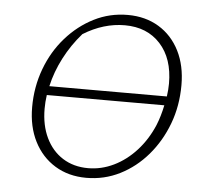

<svg xmlns="http://www.w3.org/2000/svg" viewBox="-49 -705 818 765"><g transform="rotate(5 360.0 -322.5)"><path d="M323 8Q252 8 198 -25Q144 -58 114 -117Q84 -176 84 -254Q84 -335 111 -407.5Q138 -480 186.5 -535Q235 -590 297.5 -621.5Q360 -653 432 -653Q503 -653 556.5 -620.5Q610 -588 639.5 -529.5Q669 -471 669 -393Q669 -310 642 -238Q615 -166 567.5 -110.5Q520 -55 457.5 -23.5Q395 8 323 8ZM424 -611Q339 -611 258 -561Q216 -513 187 -457Q158 -401 145 -343H615Q619 -371 619 -395Q619 -495 566 -553Q513 -611 424 -611ZM327 -31Q380 -31 429.5 -55Q479 -79 519 -123Q559 -167 584 -226Q599 -263 608 -307H138Q134 -279 134 -252Q134 -186 158 -136Q182 -86 225.5 -58.5Q269 -31 327 -31Z"/></g></svg>

Font: Piazzolla SC ExtraLight
Style: Italic
Weight: 200
Italic angle: -11.3°
Designer: Juan Pablo del Peral
Foundry: Huerta Tipografica
Version: Version 1.330